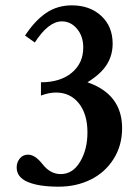

<svg xmlns="http://www.w3.org/2000/svg" viewBox="-20 -683 509 714"><path d="M198.2 11.2Q124.5 11.2 83.3 -6.3Q42 -23.9 42 -60.1Q42 -79.6 53.7 -93.8Q65.4 -107.9 84.5 -107.9Q109.9 -107.9 137.2 -73.7Q166.5 -35.6 205.6 -35.6Q250.5 -35.6 277.8 -81.3Q305.2 -127 305.2 -190.4Q305.2 -258.8 273.2 -298.8Q241.2 -338.9 188 -338.9Q162.1 -338.9 132.3 -327.6V-377Q204.1 -377 246.8 -412.4Q289.6 -447.8 289.6 -506.3Q289.6 -548.3 266.4 -575.9Q243.2 -603.5 210 -603.5Q160.2 -603.5 109.4 -524.9L73.2 -550.8Q109.4 -606 151.1 -634.5Q192.9 -663.1 247.1 -663.1Q314 -663.1 356.4 -624Q398.9 -585 398.9 -520.5Q398.9 -477.5 377 -442.6Q355 -407.7 305.2 -377Q434.1 -332.5 434.1 -206.5Q434.1 -141.6 402.3 -91.6Q370.6 -41.5 317.1 -15.1Q263.7 11.2 198.2 11.2Z"/></svg>

Font: Elstob 6pt SemiBold
Style: Regular
Weight: 600
Designer: Peter S. Baker
Version: Version 1.015